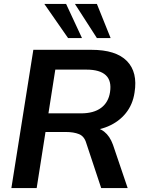

<svg xmlns="http://www.w3.org/2000/svg" viewBox="-20 -959 742 979"><path d="M38 0 150 -705H446Q571 -705 627 -648Q683 -591 666 -487Q657 -426 621.5 -382Q586 -338 530.5 -314.5Q475 -291 405 -291L410 -310H441Q483 -310 511.5 -287.5Q540 -265 556 -221L631 0H496L420 -229Q410 -264 383 -275Q356 -286 316 -286H212L167 0ZM227 -381H393Q458 -381 495.5 -409Q533 -437 541 -489Q550 -547 519.5 -575.5Q489 -604 421 -604H262ZM474 -765 362 -939H474L544 -765ZM327 -765 206 -939H317L398 -765Z"/></svg>

Font: Mulish ExtraLight
Style: Bold Italic
Weight: 700
Italic angle: -9°
Version: Version 3.603